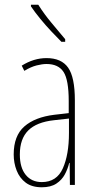

<svg xmlns="http://www.w3.org/2000/svg" viewBox="-20 -783 406 813"><path d="M177 -537Q240 -537 268.5 -496.5Q297 -456 297 -358V0H276L275 -93H273Q267 -68 254.5 -44.5Q242 -21 218.5 -5.5Q195 10 157 10Q115 10 89 -9.5Q63 -29 50.5 -61Q38 -93 38 -129Q38 -208 83 -247.5Q128 -287 210 -297L271 -304V-355Q271 -445 249 -478.5Q227 -512 177 -512Q159 -512 135 -506Q111 -500 83 -483L72 -505Q123 -537 177 -537ZM209 -274Q135 -266 99.5 -230.5Q64 -195 64 -129Q64 -73 89 -42.5Q114 -12 157 -12Q220 -12 246 -70Q272 -128 272 -220V-281ZM142 -763Q168 -722 197.5 -687Q227 -652 256 -617V-606H240Q221 -625 197 -650.5Q173 -676 150.5 -703.5Q128 -731 111 -756V-763Z"/></svg>

Font: Noto Sans Hebrew ExtraCondensed Thin
Style: Regular
Weight: 100
Width: 2
Designer: Monotype Design Team
Foundry: Monotype Imaging Inc.
Version: Version 2.004; ttfautohint (v1.8.4.7-5d5b)